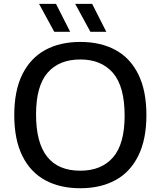

<svg xmlns="http://www.w3.org/2000/svg" viewBox="-20 -967 833 996"><path d="M54 -370Q54 -497 96.2 -581.8Q138.5 -666.5 215.2 -708Q292 -749.5 396.5 -749.5Q501.5 -749.5 578.5 -708Q655.5 -666.5 697.5 -581.5Q739.5 -496.5 739.5 -370Q739.5 -243.5 697.2 -158.5Q655 -73.5 578 -32Q501 9.5 396.5 9.5Q291.5 9.5 214.8 -32Q138 -73.5 96 -158.2Q54 -243 54 -370ZM626.5 -367Q626.5 -518.5 566.2 -588.5Q506 -658.5 396.5 -658.5Q287 -658.5 227 -589.8Q167 -521 167 -373Q167 -81.5 396.5 -81.5Q506 -81.5 566.2 -150.5Q626.5 -219.5 626.5 -367ZM261.5 -802 182.5 -947H270.5L344 -802ZM449 -802 370 -947H458L531.5 -802Z"/></svg>

Font: Encode Sans Semi Expanded Medium
Style: Regular
Weight: 500
Width: 6
Designer: Multiple Designers
Foundry: Impallari Type
Version: Version 2.000